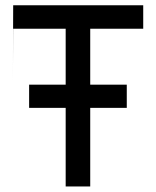

<svg xmlns="http://www.w3.org/2000/svg" viewBox="-20 -711 583 718"><path d="M225.6 -394.5V-603.5H204.1H162.1H131.8H100.6H74.2H47.9H29.3Q27.3 -203.1 29.3 -624Q27.3 -207 29.3 -636.7Q27.3 -208 29.3 -652.3Q27.3 -210 29.3 -666Q27.3 -213.9 29.3 -691.4H515.6V-673.8V-671.9V-668V-658.2V-649.4V-643.6V-637.7V-628.9V-621.1V-603.5H496.1H492.2H488.3H474.6H460.9H429.7H399.4H368.2H336.9H317.4Q317.4 -603.5 317.4 -567.4V-394.5H325.2H353.5H374H396.5H416H434.6H454.1V-376V-374V-370.1V-361.3V-352.5V-346.7V-339.8V-333V-325.2V-307.6H434.6H431.6H427.7H397.5H365.2H344.7H322.3H317.4V-13.7H298.8H296.9H293.9H283.2H274.4H267.6H258.8H251H244.1H225.6V-307.6H217.8H189.5H168.9H146.5H127H108.4H88.9V-325.2V-328.1V-331.1V-339.8V-348.6V-355.5V-361.3V-368.2V-376V-394.5H108.4H111.3H115.2H145.5H177.7H199.2H220.7Z"/></svg>

Font: LeFont
Style: Default
Weight: 400
Designer: Leryon MEDIA
Version: Version 1.0